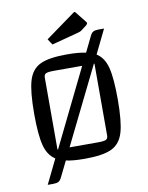

<svg xmlns="http://www.w3.org/2000/svg" viewBox="-89 -772 726 939"><g transform="rotate(-10 273.5 -302.0)"><path d="M481 -250Q481 -139 465 -85.5Q449 -32 405.5 -11.5Q362 9 273 9Q212 9 179 1L141 78Q134 93 125 98Q116 103 98 103H71L130 -18Q93 -41 79.5 -94Q66 -147 66 -250Q66 -361 82 -414.5Q98 -468 141 -488.5Q184 -509 273 -509Q333 -509 368 -501L405 -577Q412 -592 421 -597Q430 -602 448 -602H475L417 -483Q454 -460 467.5 -407.5Q481 -355 481 -250ZM151 -59 338 -441H198Q168 -441 158 -436Q148 -431 148 -416V-59ZM399 -441H396L208 -59H349Q379 -59 389 -64Q399 -69 399 -84ZM194 -598 339 -703Q344 -707 346 -707Q349 -707 352 -703L391 -654Q398 -646 398 -643Q398 -639 392 -633L367 -614Q359 -607 346 -604L213 -569Z"/></g></svg>

Font: Changa Light
Style: Regular
Weight: 300
Designer: Eduardo Rodriguez Tunni
Foundry: Eduardo Rodriguez Tunni
Version: Version 2.002; ttfautohint (v1.5) -l 8 -r 50 -G 110 -x 14 -H